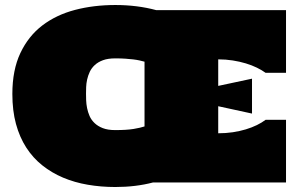

<svg xmlns="http://www.w3.org/2000/svg" viewBox="-20 -728 1186 766"><path d="M850.6 -385.3 985.4 -414.1V-274.9L850.6 -304.2V-196.3Q880.9 -196.3 908.7 -200.4Q936.5 -204.6 960.7 -211.9Q984.9 -219.2 1004.9 -229Q1024.9 -238.8 1039.6 -250H1121.1V0H590.3Q521.5 18.1 439.9 18.1Q382.8 18.1 330.1 9Q277.3 0 231.7 -19.3Q186 -38.6 148.7 -68.4Q111.3 -98.1 84.7 -139.4Q58.1 -180.7 43.7 -233.6Q29.3 -286.6 29.3 -353Q29.3 -448.7 61.3 -516.4Q93.3 -584 148.9 -626.5Q204.6 -668.9 279.3 -688.5Q354 -708 439.9 -708Q527.8 -708 603.5 -687.5H1121.1V-437.5H1039.6Q1024.9 -448.2 1004.9 -458Q984.9 -467.8 960.7 -475.1Q936.5 -482.4 908.7 -486.8Q880.9 -491.2 850.6 -491.2ZM439.9 -495.1Q410.6 -495.1 390.9 -487.8Q371.1 -480.5 358.2 -468.5Q345.2 -456.5 338.1 -441.4Q331.1 -426.3 327.6 -410.6Q324.2 -395 323.7 -380.1Q323.2 -365.2 323.2 -354Q323.2 -343.3 323.7 -328.1Q324.2 -313 327.4 -296.9Q330.6 -280.8 337.4 -265.1Q344.2 -249.5 357.2 -237.1Q370.1 -224.6 390.1 -216.8Q410.2 -209 439.9 -209Q485.4 -209 513.2 -213.6Q541 -218.3 556.6 -223.6V-481.9Q547.9 -484.4 536.9 -486.8Q525.9 -489.3 511.7 -491Q497.6 -492.7 480 -493.9Q462.4 -495.1 439.9 -495.1Z"/></svg>

Font: Holtwood One SC
Style: Regular
Weight: 400
Version: Version 1.000